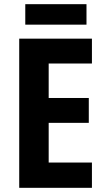

<svg xmlns="http://www.w3.org/2000/svg" viewBox="-20 -899 507 919"><path d="M420 0H72V-714H420V-595H213V-430H405V-311H213V-121H420ZM394 -879V-781H101V-879Z"/></svg>

Font: Noto Sans Thai Cond
Style: Bold
Weight: 700
Width: 3
Designer: Monotype Design Team
Foundry: Monotype Imaging Inc.
Version: Version 2.002; ttfautohint (v1.8.4.7-5d5b)